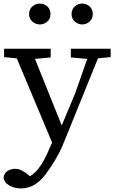

<svg xmlns="http://www.w3.org/2000/svg" viewBox="-31 -785 641 1076"><path d="M489 -706.5Q489 -680 471 -664Q453 -648 430 -648Q407 -648 388.5 -664Q370 -680 370 -706.5Q370 -733 388.5 -749Q407 -765 430 -765Q453 -765 471 -749Q489 -733 489 -706.5ZM252 -706.5Q252 -680 234 -664Q216 -648 192.5 -648Q169 -648 150.5 -664Q132 -680 132 -706.5Q132 -733 150.5 -749Q169 -765 192.5 -765Q216 -765 234 -749Q252 -733 252 -706.5ZM87 271Q52 271 24 256Q-7 240 -11 210V209Q-7 184 12 172.5Q31 161 53 161Q75 161 94 172Q115 183 131 198L136 203Q160 189 182 163Q218 118 247 45L261 14L63 -458L-8 -465V-475V-512H253V-473V-463L165 -455L315 -82L391 -264L458 -455L366 -463V-512H589V-465L518 -458L316 40Q278 119 240 170Q207 221 169 246Q131 271 87 271Z"/></svg>

Font: Early Summer Mincho Screen
Style: Regular
Weight: 400
Designer: GuiWonder
Version: Version 1.002